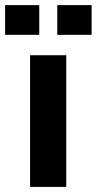

<svg xmlns="http://www.w3.org/2000/svg" viewBox="-60 -734 380 754"><path d="M200.2 -517.1V0H58.1V-517.1ZM299.8 -713.9V-597.2H165V-713.9ZM94.2 -713.9V-597.2H-40V-713.9Z"/></svg>

Font: XB Khoramshahr
Style: Bold
Weight: 700
Designer: Behnam
Foundry: Irmug
Version: Version 8.005 2009